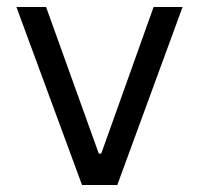

<svg xmlns="http://www.w3.org/2000/svg" viewBox="-20 -530 570 550"><path d="M215 0 27 -510H112L263 -90H270L420 -510H503L316 0Z"/></svg>

Font: Source Han Sans & Saira Hybrid
Style: Regular
Weight: 400
Designer: Ryoko NISHIZUKA 西塚涼子 (kana & ideographs); Paul D. Hunt (Latin, Greek & Cyrillic); Wenlong ZHANG 张文龙 (bopomofo); Sandoll 
Foundry: Adobe Systems Incorporated
Version: Version 1.00;August 2, 2021;FontCreator 13.0.0.2675 64-bit